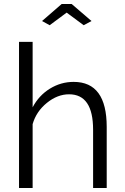

<svg xmlns="http://www.w3.org/2000/svg" viewBox="-20 -939 623 959"><path d="M190 -834 288 -919H338L437 -834L398 -813L313 -876L228 -813ZM513 0H445V-291Q445 -468 325 -468Q267 -468 214 -425Q161 -382 143 -319V0H75V-730H143V-403Q174 -462 229 -496Q284 -530 348 -530Q513 -530 513 -305Z"/></svg>

Font: Raleway-v4020
Style: Regular
Weight: 400
Designer: Matt McInerney, Pablo Impallari, Rodrigo Fuenzalida
Foundry: Matt McInerney, Pablo Impallari, Rodrigo Fuenzalida
Version: Version 4.020;PS 004.020;hotconv 1.0.88;makeotf.lib2.5.64775